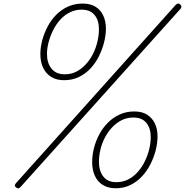

<svg xmlns="http://www.w3.org/2000/svg" viewBox="-20 -1035 1036 1075"><path d="M338 -586Q296 -586 266.5 -604.5Q237 -623 221.5 -655.5Q206 -688 206 -732Q206 -770 216.5 -809.5Q227 -849 246.5 -886Q266 -923 294.5 -952Q323 -981 360.5 -998Q398 -1015 443 -1015Q486 -1015 514.5 -997.5Q543 -980 558 -948Q573 -916 573 -875Q573 -839 563 -799Q553 -759 534 -720.5Q515 -682 487 -652Q459 -622 422 -604Q385 -586 338 -586ZM343 -619Q379 -619 408.5 -634.5Q438 -650 462 -676.5Q486 -703 502 -736Q518 -769 526 -804Q534 -839 534 -872Q534 -921 509.5 -951Q485 -981 436 -981Q402 -981 371.5 -966Q341 -951 317.5 -925Q294 -899 278 -867Q262 -835 252.5 -800Q243 -765 243 -733Q243 -682 268.5 -650.5Q294 -619 343 -619ZM95 12Q88 19 82.5 19.5Q77 20 71 15Q63 10 63 4Q63 -2 69 -9L964 -1008Q970 -1014 976.5 -1015Q983 -1016 989 -1010Q995 -1006 995.5 -999Q996 -992 991 -986ZM628 19Q585 19 555.5 0.5Q526 -18 511 -51Q496 -84 496 -127Q496 -166 506 -205.5Q516 -245 535.5 -282Q555 -319 584 -348Q613 -377 650 -394Q687 -411 732 -411Q775 -411 803.5 -393Q832 -375 847 -344Q862 -313 862 -271Q862 -234 852 -194.5Q842 -155 823 -117Q804 -79 776 -48.5Q748 -18 711 0.5Q674 19 628 19ZM631 -15Q668 -15 698 -30.5Q728 -46 751.5 -72.5Q775 -99 791 -132Q807 -165 815.5 -200Q824 -235 824 -268Q824 -317 799.5 -347Q775 -377 727 -377Q691 -377 661 -362Q631 -347 607 -321Q583 -295 566.5 -263Q550 -231 542 -196.5Q534 -162 534 -129Q534 -78 558.5 -46.5Q583 -15 631 -15Z"/></svg>

Font: Playwrite MX Thin
Style: Regular
Weight: 250
Designer: Veronika Burian, José Scaglione
Foundry: TypeTogether
Version: Version 1.002